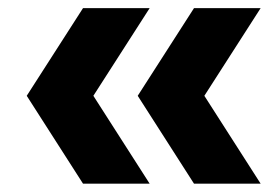

<svg xmlns="http://www.w3.org/2000/svg" viewBox="-20 -520 690 474"><path d="M185 -66.5 46 -283.5 185 -500H349.5L210.5 -283.5L349.5 -66.5ZM459 -66.5 320 -283.5 459 -500H623.5L484.5 -283.5L623.5 -66.5Z"/></svg>

Font: Encode Sans Semi Expanded
Style: Bold
Weight: 700
Width: 6
Designer: Multiple Designers
Foundry: Impallari Type
Version: Version 3.000; ttfautohint (v1.8.3) -l 8 -r 50 -G 200 -x 14 